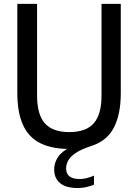

<svg xmlns="http://www.w3.org/2000/svg" viewBox="-20 -760 714 992"><path d="M381.5 211.5Q321 211.5 290.5 186.2Q260 161 260 116Q260 85.5 275 58.8Q290 32 326 9.5Q193.5 6.5 131.5 -63.2Q69.5 -133 69.5 -278V-740H171.5V-266.5Q171.5 -168 211.8 -122.8Q252 -77.5 338 -77.5Q424 -77.5 464.2 -122.8Q504.5 -168 504.5 -266.5V-740H604V-278Q604 -169.5 568.2 -100.5Q532.5 -31.5 451 -5.5Q398.5 11.5 370.5 30.8Q342.5 50 332 70.2Q321.5 90.5 321.5 110Q321.5 165 391.5 165Q408 165 425.5 161Q443 157 465.5 147.5V194Q424.5 211.5 381.5 211.5Z"/></svg>

Font: Encode Sans SemiCondensed SemiCondensed Medium
Style: Regular
Weight: 500
Width: 4
Designer: Multiple Designers
Foundry: Impallari Type
Version: Version 3.000; ttfautohint (v1.8.3) -l 8 -r 50 -G 200 -x 14 